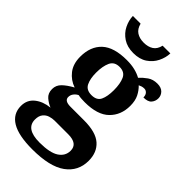

<svg xmlns="http://www.w3.org/2000/svg" viewBox="-299 -843 1159 1159"><g transform="rotate(45 280.0 -263.5)"><path d="M236 236Q118 236 60 201Q2 166 2 99Q2 47 40 16.5Q78 -14 136 -20Q110 -30 86.5 -50Q63 -70 63 -106Q63 -139 87 -162.5Q111 -186 153 -209Q106 -225 75.5 -264Q45 -303 45 -364Q45 -452 97 -500.5Q149 -549 259 -549Q298 -549 328.5 -541.5Q359 -534 382 -521Q402 -543 427.5 -561Q453 -579 490 -579Q523 -579 540 -561.5Q557 -544 557 -520Q557 -496 542 -478Q527 -460 489 -460Q489 -480 479 -491Q469 -502 455 -502Q443 -502 434 -499Q425 -496 417 -492Q439 -471 454 -441.5Q469 -412 469 -368Q469 -289 418 -239Q367 -189 259 -189Q248 -189 230 -190Q212 -191 204 -194Q189 -188 177.5 -173.5Q166 -159 166 -141Q166 -109 217 -109H334Q434 -109 480 -68.5Q526 -28 526 44Q526 133 455 184.5Q384 236 236 236ZM257 -248Q302 -248 317 -279.5Q332 -311 332 -365Q332 -420 316.5 -454.5Q301 -489 257 -489Q213 -489 197 -454Q181 -419 181 -364Q181 -312 197 -280Q213 -248 257 -248ZM238 176Q326 176 366 149.5Q406 123 406 78Q406 18 325 18H209Q189 18 168.5 24.5Q148 31 134 48.5Q120 66 120 97Q120 176 238 176ZM256 -606Q204 -606 168.5 -629.5Q133 -653 115 -689.5Q97 -726 96 -763H162Q171 -727 195.5 -711Q220 -695 256 -695Q293 -695 317.5 -711Q342 -727 350 -763H416Q415 -726 397 -689.5Q379 -653 344 -629.5Q309 -606 256 -606Z"/></g></svg>

Font: Noto Serif
Style: Bold
Weight: 700
Designer: Monotype Design Team
Foundry: Monotype Imaging Inc.
Version: Version 2.014